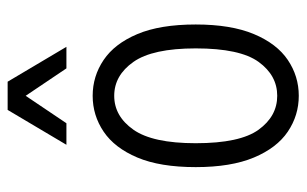

<svg xmlns="http://www.w3.org/2000/svg" viewBox="-166 -608 783 490"><g transform="rotate(-90 225.0 -363.5)"><path d="M43 -255Q43 -346 67.5 -404Q92 -462 133.5 -490Q175 -518 225 -518Q275 -518 316.5 -490Q358 -462 382.5 -404Q407 -346 407 -255Q407 -165 382.5 -106.5Q358 -48 316.5 -20Q275 8 225 8Q175 8 133.5 -20Q92 -48 67.5 -106.5Q43 -165 43 -255ZM104 -255Q104 -142 138.5 -94.5Q173 -47 225 -47Q277 -47 311.5 -94.5Q346 -142 346 -255Q346 -365 311.5 -414Q277 -463 225 -463Q173 -463 138.5 -414Q104 -365 104 -255ZM100 -585 189 -735H261L350 -585H295L225 -689L155 -585Z"/></g></svg>

Font: Radio Canada Condensed Light
Style: Regular
Weight: 300
Width: 3
Designer: Charles Daoud, Etienne Aubert Bonn, Alexandre Saumier Demers, Jacques Le Bailly
Foundry: Radio-Canada
Version: Version 2.104; ttfautohint (v1.8.4.7-5d5b);gftools[0.9.28.de